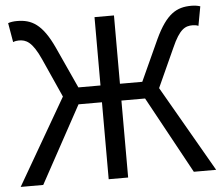

<svg xmlns="http://www.w3.org/2000/svg" viewBox="-52 -805 1003 865"><g transform="rotate(-5 449.0 -373.0)"><path d="M7 0H109L299 -348H405V0H493V-348H600L790 0H891L667 -389L747 -565C783 -647 809 -658 842 -658C849 -658 860 -657 868 -653L884 -740C873 -744 858 -746 844 -746C778 -746 731 -721 679 -610L594 -424H493V-733H405V-424H305L220 -610C169 -721 121 -746 55 -746C40 -746 26 -744 15 -740L30 -653C39 -657 50 -658 56 -658C88 -658 116 -647 153 -565L232 -389Z"/></g></svg>

Font: Noto Sans KR
Style: Regular
Weight: 400
Designer: Ryoko NISHIZUKA 西塚涼子 (kana, bopomofo & ideographs); Paul D. Hunt (Latin, Greek & Cyrillic); Sandoll Communications 산돌커뮤니
Foundry: Adobe
Version: Version 2.004;hotconv 1.0.118;makeotfexe 2.5.65603